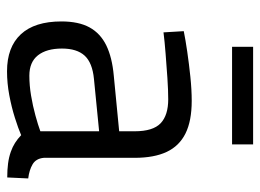

<svg xmlns="http://www.w3.org/2000/svg" viewBox="-116 -607 733 541"><g transform="rotate(90 250.5 -336.5)"><path d="M181 10.2Q112.8 10.2 76.6 -28.7Q40.4 -67.6 40.4 -143Q40.4 -191.7 57.2 -222.3Q74 -252.9 107.9 -269.5Q141.8 -286 193.2 -290.6L349.9 -305.8V-349.4Q349.9 -401.1 327.3 -422.6Q304.7 -444 259.8 -444Q234.6 -444 200 -441.7Q165.4 -439.3 131 -436.6Q96.6 -433.9 71.2 -430.7L67.8 -487.8Q91.4 -492.6 125.6 -497.6Q159.8 -502.6 196.3 -506.4Q232.8 -510.2 264.2 -510.2Q320.8 -510.2 356 -492.7Q391.3 -475.2 408 -439.7Q424.7 -404.2 424.7 -349.4V-93.5Q426.7 -71.5 442.9 -61.9Q459.2 -52.3 482.8 -49.5L480 9.6Q458.6 9.6 440.8 7.3Q422.9 5 407.3 -0.6Q394.1 -5.2 382.7 -12.4Q371.3 -19.6 360.9 -29.6Q341.7 -21.4 312 -12Q282.4 -2.6 248.4 3.8Q214.4 10.2 181 10.2ZM193.3 -52.7Q220.6 -52.7 249.7 -57.6Q278.8 -62.5 305.3 -69.8Q331.9 -77.1 349.9 -83.7V-249.3L202.1 -234.7Q156.9 -230.3 136.8 -208.5Q116.8 -186.6 116.8 -144.6Q116.8 -101.3 135.8 -77Q154.9 -52.7 193.3 -52.7ZM111.8 -623.9V-683.2H386.8V-623.9Z"/></g></svg>

Font: Titillium Web
Style: Bold
Weight: 700
Designer: Mohamed Gaber, Accademia di Belle Arti di Urbino
Foundry: Kief Type Foundry, Accademia di Belle Arti di Urbino
Version: Version 3.000